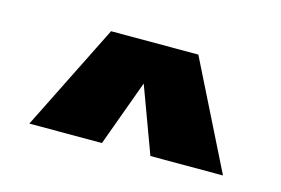

<svg xmlns="http://www.w3.org/2000/svg" viewBox="-45 -802 560 383"><g transform="rotate(15 235.0 -610.0)"><path d="M145 -720.2H325.2L435.1 -500H285.2L234.9 -636.2L185.1 -500H35.2Z"/></g></svg>

Font: Overused Grotesk Black
Style: Regular
Weight: 900
Version: Version 0.002